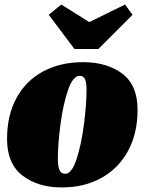

<svg xmlns="http://www.w3.org/2000/svg" viewBox="-20 -803 634 843"><path d="M584 -321Q584 -218 542.5 -141Q501 -64 425.5 -22Q350 20 251 20Q147 20 79 -32Q11 -84 11 -193Q11 -297 52.5 -373Q94 -449 169.5 -489.5Q245 -530 345 -530Q450 -530 517 -479.5Q584 -429 584 -321ZM234 -104Q234 -74 241 -57Q248 -40 266 -40Q295 -40 316 -104Q337 -168 348.5 -256.5Q360 -345 360 -410Q360 -439 353.5 -454.5Q347 -470 330 -470Q300 -470 278.5 -407Q257 -344 245.5 -257Q234 -170 234 -104ZM529 -783 562 -738 412 -588H307L194 -738L249 -783L372 -706Z"/></svg>

Font: Sansita Black Italic
Style: Regular
Weight: 900
Italic angle: -11°
Designer: Pablo Cosgaya
Foundry: Omnibus-Type
Version: Version 1.006